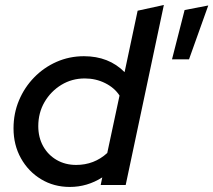

<svg xmlns="http://www.w3.org/2000/svg" viewBox="-20 -743 856 771"><path d="M260.3 7.7Q196.3 7.7 145.2 -23.2Q94 -54 64.2 -107.3Q34.3 -160.7 34.3 -227.7Q34.3 -287.7 56.3 -340Q78.3 -392.3 117.2 -432.2Q156 -472 207.3 -494.7Q258.7 -517.3 317 -517.3Q417 -517.3 480.3 -453.3L532.7 -700L638 -723L484.7 0H384.3L390.7 -30.7Q330.3 7.7 260.3 7.7ZM285.7 -80.7Q358.3 -80.7 410.7 -128.7L460 -359.3Q440 -390.3 402.3 -409.2Q364.7 -428 320.3 -428Q268.7 -428 226.3 -402.2Q184 -376.3 158.8 -333.2Q133.7 -290 133.7 -236.3Q133.7 -191.3 153.3 -156Q173 -120.7 207.5 -100.7Q242 -80.7 285.7 -80.7ZM670.7 -504.7 721.3 -702.7 816.3 -721 739 -504.7Z"/></svg>

Font: Red Hat Display VF
Style: Italic
Weight: 300
Italic angle: -12°
Designer: Pentagram, MCKL
Foundry: Pentagram, MCKL
Version: Version 1.010